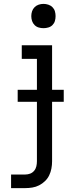

<svg xmlns="http://www.w3.org/2000/svg" viewBox="-20 -753 373 988"><path d="M37 215V145H110Q123 145 135 140.5Q147 136 155.5 126Q164 116 167 103Q170 90 170 77V-229H71V-291H170V-450H92V-520H248V-291H308V-229H248V77Q248 96 244.5 114.5Q241 133 233 149.5Q225 166 211.5 179Q198 192 181.5 200.5Q165 209 146.5 212Q128 215 110 215ZM204 -608Q191 -608 179 -611.5Q167 -615 158 -624Q149 -633 145 -645Q141 -657 141 -670Q141 -683 145 -695Q149 -707 158 -716Q167 -725 179 -729Q191 -733 204 -733Q216 -733 228.5 -729Q241 -725 250 -716Q259 -707 262.5 -695Q266 -683 266 -670Q266 -657 262.5 -645Q259 -633 250 -624Q241 -615 228.5 -611.5Q216 -608 204 -608Z"/></svg>

Font: Huly
Style: Regular
Weight: 400
Designer: Belleve Invis
Foundry: Belleve Invis
Version: Version 33.2.5; ttfautohint (v1.8.4)